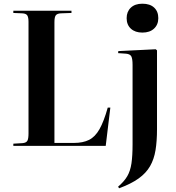

<svg xmlns="http://www.w3.org/2000/svg" viewBox="-20 -788 951 1037"><path d="M52 0V-12L103 -15Q122 -17 128 -28Q134 -39 134 -68V-670Q134 -694 127.5 -704.5Q121 -715 100 -716L52 -718V-730H366V-718L309 -716Q289 -715 281.5 -705.5Q274 -696 274 -668V-16H379Q428 -16 461 -32.5Q494 -49 517.5 -90.5Q541 -132 562 -207H576L551 0ZM749 -612Q710 -612 687 -633Q664 -654 664 -690Q664 -725 686.5 -746.5Q709 -768 749 -768Q790 -768 812.5 -747Q835 -726 835 -690Q835 -655 812 -633.5Q789 -612 749 -612ZM623 229 618 220Q651 192 667.5 163.5Q684 135 690 94.5Q696 54 696 -9V-437Q696 -470 689.5 -483Q683 -496 661 -498L618 -501L619 -512L821 -522L828 -516V-91Q828 -26 820 23Q812 72 790.5 109.5Q769 147 728.5 176Q688 205 623 229Z"/></svg>

Font: Literata 72pt SemiBold
Style: Regular
Weight: 600
Designer: Latin by Veronika Burian and Jose Scaglione. Greek by Irene Vlachou. Cyrillic by Vera Evstafieva.
Foundry: TypeTogether
Version: Version 3.002